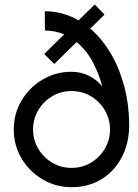

<svg xmlns="http://www.w3.org/2000/svg" viewBox="-20 -802 602 836"><path d="M291.5 13Q222.5 13 165.2 -21Q108 -55 74 -112Q40 -169 40 -238Q40 -307.5 74 -364.5Q108 -421.5 165.2 -455.5Q222.5 -489.5 291.5 -489.5Q332.5 -489.5 367.5 -472Q402.5 -454.5 425.5 -425Q412 -479 384.2 -531.2Q356.5 -583.5 313.5 -619L216.5 -523.5L172.5 -567L259.5 -652.5Q220 -669 175.5 -669L175 -753Q215 -753 252 -742.8Q289 -732.5 322 -713.5L392.5 -782.5L435 -738.5L373 -677.5Q425 -633 463 -568Q501 -503 521.5 -424.2Q542 -345.5 542.5 -259Q542.5 -179 510.5 -117.8Q478.5 -56.5 422 -21.8Q365.5 13 291.5 13ZM291.5 -71Q338.5 -71 376.5 -94Q414.5 -117 436.8 -155Q459 -193 459 -238Q459 -284 436.5 -322Q414 -360 376 -382.8Q338 -405.5 291.5 -405.5Q244.5 -405.5 206.5 -382.5Q168.5 -359.5 146.2 -321.5Q124 -283.5 124 -238Q124 -192.5 146.5 -154.5Q169 -116.5 207 -93.8Q245 -71 291.5 -71Z"/></svg>

Font: Urbanist Medium
Style: Regular
Weight: 500
Designer: Corey Hu
Foundry: Corey Hu
Version: Version 1.321; ttfautohint (v1.8.4.7-5d5b)